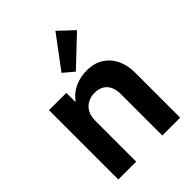

<svg xmlns="http://www.w3.org/2000/svg" viewBox="-227 -912 1025 1025"><g transform="rotate(-45 285.5 -399.5)"><path d="M54.7 -523.4H185.5V-456.1H188.5Q213.4 -492.2 255.4 -511.7Q297.4 -531.2 347.7 -531.2Q402.3 -531.2 441.7 -506.1Q481 -481 501.2 -437.7Q521.5 -394.5 521.5 -340.8V0H386.7V-311.5Q386.7 -362.8 361.6 -389.9Q336.4 -417 292 -417Q262.7 -417 239.5 -404.5Q216.3 -392.1 202.9 -368.2Q189.5 -344.2 189.5 -310.5V0H54.7ZM242.7 -617.2 378.4 -798.8 462.4 -719.7 301.3 -567.4Z"/></g></svg>

Font: Reddit Sans Vanilla
Style: Bold
Weight: 700
Designer: Stephen Hutchings
Foundry: Reddit
Version: Version 1.013